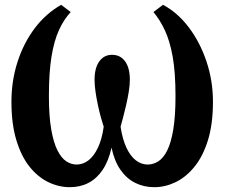

<svg xmlns="http://www.w3.org/2000/svg" viewBox="-20 -766 932 797"><path d="M270 11Q224 11 180.5 -10Q137 -31 102.5 -74.2Q68 -117.5 47.8 -184.5Q27.5 -251.5 27.5 -343.5Q27.5 -431 52.8 -509.2Q78 -587.5 124.2 -648.8Q170.5 -710 234 -746L273.5 -716Q245 -685.5 224.8 -641.2Q204.5 -597 193.8 -531Q183 -465 183 -367.5Q183 -283.5 192.8 -228.2Q202.5 -173 218.8 -141.2Q235 -109.5 255.5 -96.2Q276 -83 298 -83Q324.5 -83 347 -100.2Q369.5 -117.5 386.2 -152.2Q403 -187 410.5 -240Q405.5 -254.5 399 -278Q392.5 -301.5 386.5 -329.5Q380.5 -357.5 376.5 -385Q372.5 -412.5 372.5 -434.5Q372.5 -484 392.2 -511.2Q412 -538.5 445 -538.5Q479.5 -538.5 499.2 -511.5Q519 -484.5 519 -434.5Q519 -412.5 514.5 -385Q510 -357.5 503.5 -329.5Q497 -301.5 490.8 -278Q484.5 -254.5 480.5 -240Q488.5 -187.5 505 -152.5Q521.5 -117.5 544.2 -100.2Q567 -83 592.5 -83Q616 -83 637 -96.2Q658 -109.5 674 -141.2Q690 -173 699.2 -228Q708.5 -283 708.5 -367.5Q708.5 -465 696.8 -530.8Q685 -596.5 664.2 -640.5Q643.5 -684.5 617 -716L656.5 -746Q716.5 -714.5 763.2 -653Q810 -591.5 837 -511.2Q864 -431 864 -343.5Q864 -251 843.2 -184Q822.5 -117 787.2 -73.8Q752 -30.5 708.8 -9.8Q665.5 11 620.5 11Q577 11 541 -7Q505 -25 479.8 -61.5Q454.5 -98 443 -153Q430.5 -97 406 -60.8Q381.5 -24.5 347.2 -6.8Q313 11 270 11Z"/></svg>

Font: Merriweather 20pt
Style: Bold
Weight: 700
Version: Version 2.100